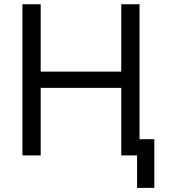

<svg xmlns="http://www.w3.org/2000/svg" viewBox="-20 -748 811 924"><path d="M87.9 0V-727.5H175.8V-403.3H563.5V-727.5H651.4V0H563.5V-325.2H175.8V0ZM639.6 156.2V0H603.5V-78.1H722.7V156.2Z"/></svg>

Font: GitLab Sans
Style: Regular
Weight: 400
Designer: Rasmus Andersson
Foundry: Modifications by GitLab B.V., manufactured by rsms
Version: Version 4.000;git-c8fb6b7